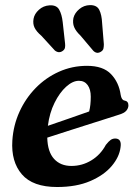

<svg xmlns="http://www.w3.org/2000/svg" viewBox="-20 -738 553 770"><path d="M463.5 -148Q459 -109 428 -72.2Q397 -35.5 341.8 -11.8Q286.5 12 209 12Q111.5 12 67.8 -38.8Q24 -89.5 29.5 -174.5Q33.5 -235.5 58 -289.5Q82.5 -343.5 123 -385Q163.5 -426.5 216.2 -450.2Q269 -474 329 -474Q393.5 -474 425.2 -440.8Q457 -407.5 464 -357.5Q467.5 -337 478.5 -335Q495 -332.5 495 -315.5Q495 -304 486.5 -294Q478 -284 455.5 -277.5Q430.5 -269.5 394.5 -258Q358.5 -246.5 318.2 -233.8Q278 -221 239 -208.5Q200 -196 169.5 -186Q171 -129 196.8 -100.8Q222.5 -72.5 266.5 -72.5Q309.5 -72.5 346.2 -94.8Q383 -117 404.5 -157Q416 -171.5 424 -177Q432 -182.5 442.5 -182.5Q468.5 -182 463.5 -148ZM296.5 -414Q271.5 -414 245.2 -390.2Q219 -366.5 198.8 -325.8Q178.5 -285 172 -233.5Q211 -247 257 -262.8Q303 -278.5 337.5 -291Q344 -315.5 344 -350.5Q344 -379.5 331.5 -396.8Q319 -414 296.5 -414ZM389.5 -646 396.5 -560.5Q396.5 -551 394.8 -543.2Q393 -535.5 384.5 -530.5Q368.5 -520.5 354.5 -534L302.5 -595.5Q284.5 -612.5 277.5 -629Q270.5 -645.5 274.5 -666Q279.5 -686 298 -701.5Q316.5 -717 340.5 -717.5Q368.5 -718 378.2 -698.2Q388 -678.5 389.5 -646ZM231.5 -649 241 -563Q242 -554 240.5 -546.5Q239 -539 231 -533.5Q216 -523 200 -535.5L146 -594.5Q127 -610.5 119 -626.2Q111 -642 114.5 -662.5Q118 -682.5 136 -698.8Q154 -715 178 -716.5Q206.5 -718.5 217.2 -699.5Q228 -680.5 231.5 -649Z"/></svg>

Font: Fraunces 9pt Soft SemiBold
Style: Italic
Weight: 600
Italic angle: -16°
Version: Version 1.000;[b76b70a41]